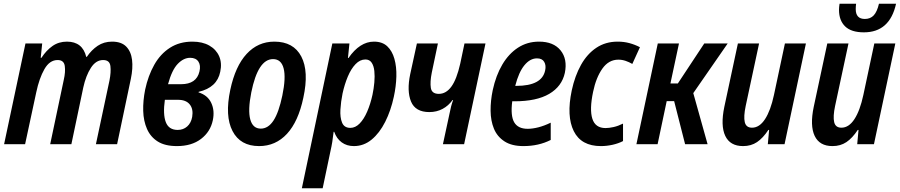

<svg xmlns="http://www.w3.org/2000/svg" viewBox="-20 -776 4841 1033"><path d="M2 0 117 -542H207L199 -465H203Q229 -505 262.5 -528.5Q296 -552 340 -552Q424 -552 444 -470H447Q472 -507 505.5 -529.5Q539 -552 583 -552Q633 -552 659 -525.5Q685 -499 690.5 -454Q696 -409 684 -352L610 0H496L569 -343Q578 -388 574 -420.5Q570 -453 535 -453Q496 -453 469 -411Q442 -369 428 -305L364 0H250L323 -346Q333 -389 328.5 -421Q324 -453 290 -453Q247 -453 219 -404Q191 -355 175 -279L115 0Z M932 10Q868 10 829 -14.5Q790 -39 771 -82Q752 -125 750.5 -179.5Q749 -234 761 -294Q777 -369 810 -427.5Q843 -486 894.5 -519Q946 -552 1015 -552Q1069 -552 1106 -531Q1143 -510 1159 -473.5Q1175 -437 1165 -390Q1148 -305 1049 -282L1048 -279Q1097 -264 1116.5 -222.5Q1136 -181 1125 -129Q1112 -67 1061.5 -28.5Q1011 10 932 10ZM1003 -465Q968 -465 936.5 -432.5Q905 -400 884 -323H954Q1037 -323 1053 -391Q1061 -424 1047.5 -444.5Q1034 -465 1003 -465ZM936 -77Q966 -77 987 -95.5Q1008 -114 1014 -147Q1021 -189 1001 -214Q981 -239 938 -239H867Q856 -161 872 -119Q888 -77 936 -77Z M1374 10Q1273 10 1231 -71Q1189 -152 1219 -293Q1246 -420 1307 -486Q1368 -552 1456 -552Q1559 -552 1601 -472Q1643 -392 1612 -250Q1585 -122 1524 -56Q1463 10 1374 10ZM1383 -84Q1423 -84 1451.5 -127.5Q1480 -171 1499 -262Q1519 -358 1506 -408Q1493 -458 1449 -458Q1368 -458 1332 -279Q1313 -183 1326.5 -133.5Q1340 -84 1383 -84Z M1604 237 1768 -542H1860L1852 -464H1855Q1916 -552 1992 -552Q2037 -552 2063.5 -527Q2090 -502 2102 -459.5Q2114 -417 2112.5 -364Q2111 -311 2099 -256Q2083 -181 2052.5 -120.5Q2022 -60 1979.5 -25Q1937 10 1884 10Q1846 10 1818.5 -10Q1791 -30 1778 -67H1775Q1769 -10 1758 37L1716 237ZM1865 -88Q1892 -88 1915 -111.5Q1938 -135 1955.5 -175.5Q1973 -216 1984 -266Q1991 -299 1994 -332.5Q1997 -366 1994 -394Q1991 -422 1979.5 -439Q1968 -456 1946 -456Q1917 -456 1893 -431Q1869 -406 1851.5 -364.5Q1834 -323 1823 -273Q1814 -229 1811.5 -186.5Q1809 -144 1820.5 -116Q1832 -88 1865 -88Z M2363 0 2399 -167Q2402 -184 2407 -203Q2412 -222 2418 -238H2415Q2393 -207 2361 -190Q2329 -173 2290 -173Q2215 -173 2191.5 -229.5Q2168 -286 2187 -377L2223 -542H2336L2303 -385Q2293 -335 2298 -303Q2303 -271 2341 -271Q2380 -271 2408.5 -310Q2437 -349 2456 -433L2479 -542H2592L2477 0Z M2796 10Q2733 10 2694 -15.5Q2655 -41 2637.5 -83.5Q2620 -126 2619.5 -180Q2619 -234 2631 -291Q2648 -370 2682.5 -428.5Q2717 -487 2767 -519.5Q2817 -552 2880 -552Q2958 -552 2996 -505Q3034 -458 3019 -384Q3003 -311 2935 -271Q2867 -231 2748 -231H2736Q2726 -153 2746.5 -118Q2767 -83 2819 -83Q2845 -83 2876.5 -91Q2908 -99 2943 -116V-23Q2878 10 2796 10ZM2869 -462Q2832 -462 2801.5 -425Q2771 -388 2752 -314H2758Q2896 -314 2913 -397Q2919 -424 2908 -443Q2897 -462 2869 -462Z M3213 10Q3107 10 3067 -70.5Q3027 -151 3056 -289Q3073 -368 3106 -427Q3139 -486 3188.5 -519Q3238 -552 3303 -552Q3337 -552 3366.5 -544Q3396 -536 3423 -522L3382 -432Q3365 -442 3346 -448.5Q3327 -455 3307 -455Q3255 -455 3221 -407Q3187 -359 3171 -282Q3151 -187 3167 -137Q3183 -87 3238 -87Q3257 -87 3281.5 -92.5Q3306 -98 3332 -111V-17Q3307 -4 3275.5 3Q3244 10 3213 10Z M3404 0 3519 -542H3633L3587 -327H3627L3769 -542H3895L3710 -275L3787 0H3666L3607 -232H3567L3518 0Z M3978 10Q3908 10 3882 -45Q3856 -100 3877 -201L3950 -542H4064L3992 -206Q3980 -149 3987 -119Q3994 -89 4026 -89Q4066 -89 4096 -135Q4126 -181 4144 -265L4203 -542H4316L4201 0H4111L4118 -77H4114Q4085 -33 4053 -11.5Q4021 10 3978 10Z M4459 10Q4389 10 4363 -45Q4337 -100 4358 -201L4431 -542H4545L4473 -206Q4461 -149 4468 -119Q4475 -89 4507 -89Q4547 -89 4577 -135Q4607 -181 4625 -265L4684 -542H4797L4682 0H4592L4599 -77H4595Q4566 -33 4534 -11.5Q4502 10 4459 10ZM4628 -602Q4560 -602 4527 -634Q4494 -666 4494 -723Q4494 -737 4497 -756H4586Q4584 -740 4584 -727Q4584 -674 4633 -674Q4663 -674 4681 -693.5Q4699 -713 4709 -756H4801Q4767 -602 4628 -602Z"/></svg>

Font: Noto Sans Condensed SemiBold
Style: Italic
Weight: 600
Width: 3
Italic angle: -12°
Designer: Monotype Design Team
Foundry: Monotype Imaging Inc.
Version: Version 2.013; ttfautohint (v1.8.4.7-5d5b)